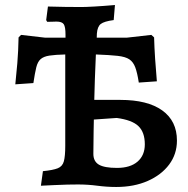

<svg xmlns="http://www.w3.org/2000/svg" viewBox="-20 -735 750 765"><path d="M143 5 151 -53Q191 -57 210 -64.5Q229 -72 234.5 -92.5Q240 -113 240 -154V-518Q200 -517 177 -513.5Q154 -510 142 -499.5Q130 -489 124.5 -466.5Q119 -444 113 -404L41 -399Q45 -435 49 -483Q53 -531 54 -586L64 -596L159 -585H486L583 -596L594 -586Q595 -547 598 -501.5Q601 -456 605 -411L533 -406Q527 -445 519 -466.5Q511 -488 495.5 -498.5Q480 -509 448.5 -512.5Q417 -516 362 -518Q360 -472 358 -419.5Q356 -367 355 -314Q354 -261 353 -211.5Q352 -162 352 -122L291 0Q274 0 248.5 0.5Q223 1 195.5 2.5Q168 4 143 5ZM443 10Q406 10 368 5Q330 0 291 0L352 -122Q352 -92 374 -79Q396 -66 446 -66Q499 -66 528 -91Q557 -116 557 -160Q557 -208 531.5 -232.5Q506 -257 445 -265L287 -254V-337H459Q568 -337 626.5 -295Q685 -253 685 -175Q685 -121 654 -79.5Q623 -38 568.5 -14Q514 10 443 10ZM241 -542V-597Q241 -628 234 -638.5Q227 -649 205 -649Q200 -649 189.5 -648.5Q179 -648 168 -648L164 -655L171 -709Q202 -708 239 -707.5Q276 -707 304 -707Q321 -707 356.5 -709Q392 -711 438 -715L433 -655Q395 -650 381.5 -639.5Q368 -629 366 -601L364 -542Z"/></svg>

Font: Alegreya SemiBold
Style: Regular
Weight: 600
Designer: Juan Pablo del Peral
Foundry: Huerta Tipografica
Version: Version 2.009